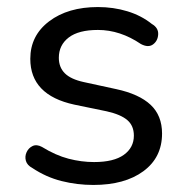

<svg xmlns="http://www.w3.org/2000/svg" viewBox="-20 -516 532 545"><path d="M245 9Q199 9 155 -2Q111 -13 72 -39Q57 -47 53.5 -59.5Q50 -72 55.5 -84Q61 -96 72.5 -101.5Q84 -107 99 -99Q138 -75 174.5 -65.5Q211 -56 247 -56Q303 -56 331.5 -76.5Q360 -97 360 -131Q360 -159 341.5 -175Q323 -191 283 -200L191 -219Q66 -246 66 -349Q66 -415 119.5 -455.5Q173 -496 258 -496Q302 -496 341.5 -484Q381 -472 411 -448Q430 -437 429 -418.5Q428 -400 414.5 -390Q401 -380 380 -391Q321 -431 258 -431Q203 -431 175 -409.5Q147 -388 147 -352Q147 -325 164 -308Q181 -291 218 -283L310 -263Q375 -249 407.5 -218.5Q440 -188 440 -137Q440 -69 387 -30Q334 9 245 9Z"/></svg>

Font: Chiron GoRound TC N
Style: Regular
Weight: 350
Designer: Ryoko NISHIZUKA 西塚涼子 (kana, bopomofo & ideographs); Paul D. Hunt (Latin, Greek & Cyrillic); Sandoll Communications 산돌커뮤니
Foundry: Adobe
Version: Version 1.000;hotconv 1.1.1;makeotfexe 2.6.0